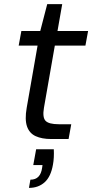

<svg xmlns="http://www.w3.org/2000/svg" viewBox="-20 -677 449 935"><path d="M229 0Q184 0 153.5 -14Q123 -28 111.5 -61.5Q100 -95 110 -152L163 -455H71L84 -526H176L210 -657H283L260 -526H409L396 -455H247L194 -152Q186 -105 202 -88.5Q218 -72 266 -72H327L314 0ZM121 238 128 198Q153 198 167 183.5Q181 169 185 141L187 127H142L156 50H242Q243 70 242 89Q241 108 238 124Q228 183 197.5 210.5Q167 238 121 238Z"/></svg>

Font: DM Sans 9pt
Style: Italic
Weight: 400
Italic angle: -10°
Designer: Colophon Foundry, Jonny Pinhorn
Foundry: Colophon Foundry
Version: Version 4.004